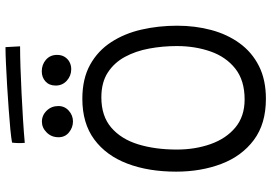

<svg xmlns="http://www.w3.org/2000/svg" viewBox="-168 -820 1012 717"><g transform="rotate(-90 338.5 -461.0)"><path d="M328.5 25.5Q235 25.5 174.8 -19.5Q114.5 -64.5 85.5 -140.8Q56.5 -217 56.5 -310Q56.5 -413 86.5 -492Q116.5 -571 176.8 -615.5Q237 -660 328.5 -660Q403.5 -660 455.8 -631Q508 -602 540.2 -552.2Q572.5 -502.5 587 -439Q601.5 -375.5 601.5 -306Q601.5 -238.5 585.5 -178.8Q569.5 -119 536.2 -73Q503 -27 451.5 -0.8Q400 25.5 328.5 25.5ZM326 -54Q397.5 -54 441.5 -89Q485.5 -124 505.5 -181.8Q525.5 -239.5 525.5 -307Q525.5 -360 516.2 -410.2Q507 -460.5 485.2 -500.8Q463.5 -541 426.5 -565Q389.5 -589 334 -589Q264 -589 221 -552Q178 -515 158.5 -451.5Q139 -388 139 -307Q139 -238.5 159.5 -180.8Q180 -123 221.5 -88.5Q263 -54 326 -54ZM244 -695Q221.5 -695 203.2 -709.8Q185 -724.5 185 -749Q185 -775.5 202.8 -793.2Q220.5 -811 243 -811Q267 -811 284.2 -793.2Q301.5 -775.5 301.5 -749.5Q301.5 -726 284 -710.5Q266.5 -695 244 -695ZM439 -701.5Q414.5 -701.5 396.2 -718Q378 -734.5 378 -759.5Q378 -783.5 393.2 -797.5Q408.5 -811.5 431 -811.5Q456.5 -811.5 474.5 -795.8Q492.5 -780 492.5 -754.5Q492.5 -738 485.2 -726.2Q478 -714.5 466 -708Q454 -701.5 439 -701.5ZM524.5 -892.5Q491 -892.5 445.5 -891Q400 -889.5 349.5 -887Q299 -884.5 250.5 -881.5Q202 -878.5 164 -875Q163 -886.5 163.2 -899.8Q163.5 -913 165 -922.5Q180.5 -925.5 213.8 -928.8Q247 -932 289.2 -935Q331.5 -938 376 -940.8Q420.5 -943.5 459 -945.2Q497.5 -947 521.5 -947Z"/></g></svg>

Font: Grandstander Thin Light
Style: Regular
Weight: 300
Version: Version 1.200